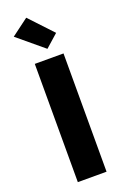

<svg xmlns="http://www.w3.org/2000/svg" viewBox="-179 -1013 698 1068"><g transform="rotate(-20 170.0 -479.0)"><path d="M85 -700H255V0H85ZM26.8 -882.1 128 -957.7 255.5 -821.7 179.8 -754.6Z"/></g></svg>

Font: Copperplate Sans CC
Style: Bold
Weight: 700
Designer: indestructible type*
Foundry: Cowboy Collective
Version: Version 1.000